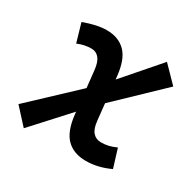

<svg xmlns="http://www.w3.org/2000/svg" viewBox="-128 -675 842 833"><g transform="rotate(30 293.0 -259.0)"><path d="M87.9 21.5 15.6 -57.6 280.8 -307.1 481.9 -538.6 559.1 -459.5 306.6 -217.8ZM391.1 9.8Q330.1 9.8 294.4 -25.6Q258.8 -61 250 -141.1L227.5 -350.6Q223.1 -389.6 208.3 -407.2Q193.4 -424.8 170.4 -424.8Q152.8 -424.8 136.2 -421.4Q119.6 -418 101.1 -410.2L74.2 -502.9Q140.6 -527.3 187.5 -527.3Q247.1 -527.3 282.2 -491.9Q317.4 -456.5 325.7 -376.5L347.7 -167Q351.6 -127.9 367.2 -110.4Q382.8 -92.8 408.2 -92.8Q427.2 -92.8 445.3 -96.9Q463.4 -101.1 483.4 -110.4L511.7 -18.6Q451.2 9.8 391.1 9.8Z"/></g></svg>

Font: Cascadia Mono Medium
Style: Italic
Weight: 500
Italic angle: -10°
Monospace: yes
Designer: Aaron Bell
Foundry: Saja Typeworks
Version: Version 2407.024